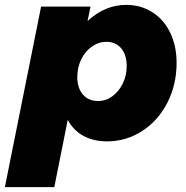

<svg xmlns="http://www.w3.org/2000/svg" viewBox="-47 -571 760 785"><path d="M675 -314Q675 -225 637.5 -151.5Q600 -78 534.5 -35.5Q469 7 391 7Q335 7 294 -15.5Q253 -38 230 -81L175 194H-27L121 -544H323L311 -485Q382 -551 469 -551Q529 -551 576 -521Q623 -491 649 -437Q675 -383 675 -314ZM269 -256Q269 -211 292 -184.5Q315 -158 354 -158Q386 -158 412.5 -177.5Q439 -197 455 -229.5Q471 -262 471 -301Q471 -347 448.5 -373.5Q426 -400 388 -400Q356 -400 328.5 -380.5Q301 -361 285 -328Q269 -295 269 -256Z"/></svg>

Font: TypoPRO Montserrat
Style: Italic
Weight: 800
Italic angle: -11.3°
Designer: Julieta Ulanovsky
Foundry: Julieta Ulanovsky
Version: Version 6.001